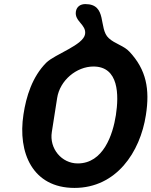

<svg xmlns="http://www.w3.org/2000/svg" viewBox="-20 -914 742 941"><path d="M95 -353C66 -165 140 7 345 7C550 7 667 -168 695 -350C715 -477 697 -572 615 -660C588 -690 543 -699 513 -727C461 -774 508 -894 398 -894C375 -894 356 -882 352 -858C344 -809 404 -794 397 -747C389 -693 250 -649 207 -607C138 -538 108 -440 95 -353ZM438 -588C563 -588 563 -448 548 -350C533 -253 486 -113 361 -113C282 -113 221 -186 234 -267L260 -433C273 -520 355 -588 438 -588Z"/></svg>

Font: Asimov Print
Style: Regular
Weight: 500
Designer: Google
Version: Version 2.000980: 2014